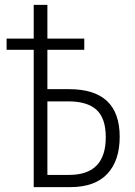

<svg xmlns="http://www.w3.org/2000/svg" viewBox="-20 -766 552 786"><path d="M118 0V-562H7V-608H118V-746H174V-608H325V-562H174V-401H263Q470 -401 470 -206Q470 -108 419 -54Q368 0 268 0ZM263 -50Q413 -50 413 -204Q413 -282 375 -316.5Q337 -351 260 -351H174V-50Z"/></svg>

Font: Noto Sans Condensed Light
Style: Regular
Weight: 300
Width: 3
Designer: Monotype Design Team
Foundry: Monotype Imaging Inc.
Version: Version 2.013; ttfautohint (v1.8.4.7-5d5b)